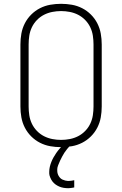

<svg xmlns="http://www.w3.org/2000/svg" viewBox="-20 -763 640 1006"><path d="M300 8Q271 8 243 3Q215 -2 189.5 -15Q164 -28 143.5 -48.5Q123 -69 110 -94.5Q97 -120 92 -148Q87 -176 87 -205V-530Q87 -559 92 -587Q97 -615 110 -640.5Q123 -666 143.5 -686.5Q164 -707 189.5 -720Q215 -733 243 -738Q271 -743 300 -743Q329 -743 357 -738Q385 -733 410.5 -720Q436 -707 456.5 -686.5Q477 -666 490 -640.5Q503 -615 508 -587Q513 -559 513 -530V-205Q513 -176 508 -148Q503 -120 490 -94.5Q477 -69 456.5 -48.5Q436 -28 410.5 -15Q385 -2 357 3Q329 8 300 8ZM300 -30Q323 -30 346 -34.5Q369 -39 389.5 -49.5Q410 -60 426.5 -77Q443 -94 453 -115Q463 -136 466.5 -159Q470 -182 470 -205V-530Q470 -553 466.5 -576Q463 -599 453 -620Q443 -641 426.5 -658Q410 -675 389.5 -685.5Q369 -696 346 -700.5Q323 -705 300 -705Q277 -705 254 -700.5Q231 -696 210.5 -685.5Q190 -675 173.5 -658Q157 -641 147 -620Q137 -599 133.5 -576Q130 -553 130 -530V-205Q130 -182 133.5 -159Q137 -136 147 -115Q157 -94 173.5 -77Q190 -60 210.5 -49.5Q231 -39 254 -34.5Q277 -30 300 -30ZM335 223Q324 223 312.5 221Q301 219 290.5 214.5Q280 210 271 203.5Q262 197 255 188Q248 179 243 166.5Q238 154 238 146V137Q238 124 241 111Q244 98 249 85.5Q254 73 260.5 61.5Q267 50 274.5 39Q282 28 292 16.5Q302 5 309 -1L317 -8H347V0Q339 9 331.5 18Q324 27 317.5 37Q311 47 305.5 57.5Q300 68 295 78.5Q290 89 285 102Q280 115 280 123V132Q280 139 282 146Q284 153 287.5 159Q291 165 296 170Q301 175 307.5 178Q314 181 322 183Q330 185 335 185H341Q347 185 354 184Q361 183 365 182L369 181V219Q365 220 361.5 220.5Q358 221 354.5 221.5Q351 222 346.5 222.5Q342 223 339 223Z"/></svg>

Font: Iosevka Aile Extralight
Style: Regular
Weight: 200
Designer: Belleve Invis
Foundry: Belleve Invis
Version: Version 31.1.0; ttfautohint (v1.8.4)